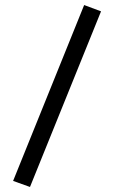

<svg xmlns="http://www.w3.org/2000/svg" viewBox="-20 -728 452 762"><path d="M32 -10 314 -708 381 -683 99 14Z"/></svg>

Font: Titillium-CLs Web
Style: CLs-Regular
Weight: 400
Version: Version 1.002;PS 57.000;hotconv 1.0.70;makeotf.lib2.5.55311